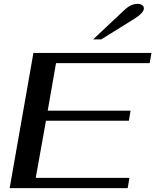

<svg xmlns="http://www.w3.org/2000/svg" viewBox="-20 -974 804 994"><path d="M153 -700H764L755 -647H270L227 -401H656L647 -349H218L165 -53H650L641 0H30ZM628 -926Q659 -954 693 -954Q707 -954 716 -947.5Q725 -941 725 -931Q725 -908 676 -877L504 -770H462Z"/></svg>

Font: Fahkwang Medium
Style: Italic
Weight: 500
Italic angle: -10°
Version: Version 1.000; ttfautohint (v1.6)